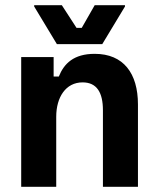

<svg xmlns="http://www.w3.org/2000/svg" viewBox="-20 -720 607 740"><path d="M199.2 -550H374.2L461.7 -695V-700H345L295 -612.5H275L218.3 -700H111.7V-695ZM61.7 0H196.7V-270C196.7 -345 233.3 -402.5 298.3 -402.5C353.3 -402.5 376.7 -363.3 376.7 -295V0H511.7V-317.5C511.7 -437.5 455.8 -512.5 345 -512.5C264.2 -512.5 226.7 -475 206.7 -425H186.7V-500H61.7Z"/></svg>

Font: Familjen Grotesk GF
Style: Bold
Weight: 700
Designer: Anders Wikstroem, Jonas Baeckman, Matilda Gysing, Kristian Moeller
Foundry: Familjen STHLM AB
Version: Version 2.000; Beta; Release 4; Build 6